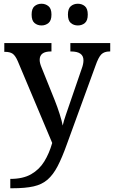

<svg xmlns="http://www.w3.org/2000/svg" viewBox="-20 -766 609 1026"><path d="M35 190Q103 190 146.5 165Q190 140 216.5 97Q243 54 259 -2L75 -439Q62 -469 47.5 -479Q33 -489 6 -489H3V-536H255V-491H252Q192 -491 192 -446Q192 -430 201 -408L273 -229Q287 -194 299 -156Q311 -118 315 -95Q321 -121 331.5 -151Q342 -181 350 -205L417 -400Q426 -424 426 -444Q426 -491 359 -491H356V-536H569V-491H566Q537 -491 521.5 -475.5Q506 -460 490 -414L338 3Q312 76 288 122Q264 168 234 194Q204 220 159.5 230Q115 240 46 240H35ZM396 -630Q374 -630 358.5 -643Q343 -656 343 -688Q343 -720 358.5 -733Q374 -746 396 -746Q418 -746 433.5 -733Q449 -720 449 -688Q449 -656 433.5 -643Q418 -630 396 -630ZM202 -630Q180 -630 164.5 -643Q149 -656 149 -688Q149 -720 164.5 -733Q180 -746 202 -746Q223 -746 239 -733Q255 -720 255 -688Q255 -656 239 -643Q223 -630 202 -630Z"/></svg>

Font: Noto Serif Toto Medium
Style: Regular
Weight: 500
Designer: Monotype Design Team
Foundry: Monotype Imaging Inc.
Version: Version 2.001; ttfautohint (v1.8.4.7-5d5b)